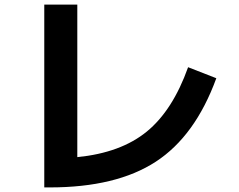

<svg xmlns="http://www.w3.org/2000/svg" viewBox="-20 -777 1040 837"><path d="M317 -92Q507 -111 620 -203.5Q733 -296 800 -484L923 -436Q831 -184 659 -72Q487 40 197 40H173V-757H317Z"/></svg>

Font: M PLUS 1p
Style: Bold
Weight: 700
Version: Version 1.062